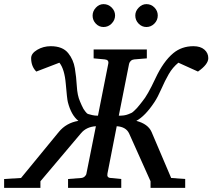

<svg xmlns="http://www.w3.org/2000/svg" viewBox="-63 -911 1030 931"><path d="M947 -629Q947 -599 897 -564L802 -607Q774 -584 755.5 -552Q737 -520 719.5 -480Q702 -440 686 -416Q641 -348 598 -325Q655 -310 672 -271L767 -48L835 -43V0H667V-32L563 -264Q548 -296 503 -299L458 -69Q454 -49 474 -48L525 -43V0H267V-43L331 -48Q341 -49 348 -55.5Q355 -62 356 -69L402 -299Q355 -296 329 -264L133 -32V0H-43V-43L39 -48L222 -271Q258 -315 317 -325Q282 -353 266 -416Q262 -432 256 -504Q250 -576 225 -607L113 -564Q88 -589 88 -629Q88 -652 117.5 -669.5Q147 -687 183 -687Q241 -687 268 -653Q293 -622 300 -580Q307 -538 309.5 -493Q312 -448 325 -419Q326 -416 333 -400.5Q340 -385 342 -382.5Q344 -380 351 -370Q358 -360 365 -358Q372 -356 384 -353Q396 -350 412 -350L462 -602Q466 -621 445 -623L391 -628V-671H649V-628L588 -623Q578 -622 571.5 -616Q565 -610 563 -602L513 -350Q527 -350 538 -351.5Q549 -353 559 -357Q569 -361 574.5 -363.5Q580 -366 589 -375Q598 -384 601 -387Q604 -390 614 -402.5Q624 -415 627 -419Q652 -448 690.5 -530.5Q729 -613 777 -653Q818 -687 875 -687Q909 -687 928 -670.5Q947 -654 947 -629ZM702 -836Q702 -813 685.5 -796.5Q669 -780 647 -780Q625 -780 609 -796.5Q593 -813 593 -836Q593 -857 609.5 -874Q626 -891 647 -891Q670 -891 686 -874.5Q702 -858 702 -836ZM439 -780Q417 -780 401.5 -796.5Q386 -813 386 -835Q386 -857 402 -874Q418 -891 439 -891Q462 -891 478.5 -874.5Q495 -858 495 -836Q495 -814 478.5 -797Q462 -780 439 -780Z"/></svg>

Font: Veleka
Style: Italic
Weight: 400
Italic angle: -12°
Designer: Stefan Peev, Context Ltd, 2016; SIL International, 1997-2014.
Foundry: Stefan Peev, Context Ltd, 2016
Version: Version 1.000